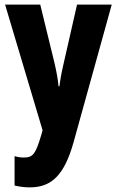

<svg xmlns="http://www.w3.org/2000/svg" viewBox="-20 -570 506 830"><path d="M2 -550 164 -7 158 15C134 95 123 111 83 111C70 111 56 109 43 105V232C64 237 85 240 109 240C203 240 258 187 298 45L463 -550H313L255 -295C245 -253 240 -222 237 -197H233C231 -224 224 -261 216 -296L154 -550Z"/></svg>

Font: Noto Sans Devanagari ExtraCondensed ExtraBold
Style: Regular
Weight: 800
Width: 2
Designer: Jelle Bosma - Monotype Design Team
Foundry: Monotype Imaging Inc.
Version: Version 2.004